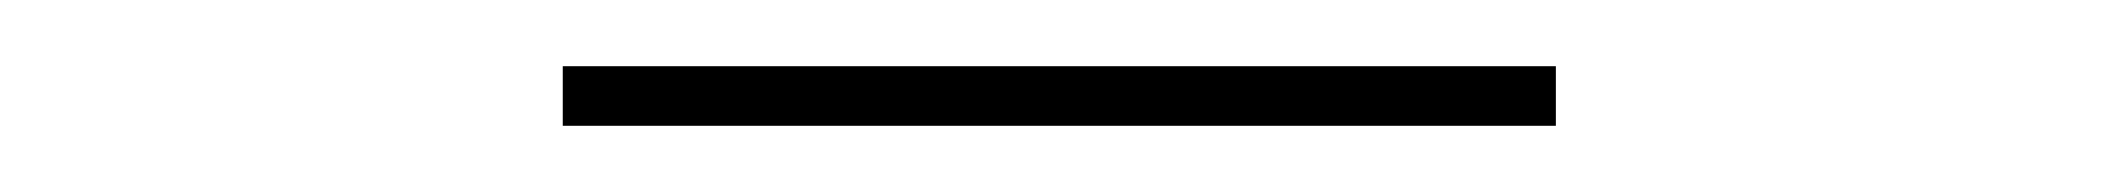

<svg xmlns="http://www.w3.org/2000/svg" viewBox="-20 -709 640 58"><path d="M150 -671V-689H450V-671Z"/></svg>

Font: Iosevka Slab Thin Extended
Style: Regular
Weight: 100
Width: 7
Monospace: yes
Designer: Belleve Invis
Foundry: Belleve Invis
Version: Version 11.1.1; ttfautohint (v1.8.3)